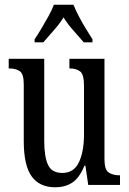

<svg xmlns="http://www.w3.org/2000/svg" viewBox="-20 -786 550 816"><path d="M215 10Q148 10 114.5 -36.5Q81 -83 81 -186V-428Q81 -472 64 -483.5Q47 -495 21 -495H17V-536H168V-188Q168 -120 184 -85.5Q200 -51 245 -51Q294 -51 315.5 -96.5Q337 -142 337 -215V-422Q337 -470 320.5 -482.5Q304 -495 278 -495H275V-536H424V-109Q424 -64 442.5 -52.5Q461 -41 486 -41H490V0H355L343 -82H339Q317 -29 286.5 -9.5Q256 10 215 10ZM127 -619Q140 -638 155.5 -664Q171 -690 186 -717Q201 -744 209 -766H292Q301 -744 315 -717Q329 -690 345 -664Q361 -638 373 -619V-606H336Q315 -631 291.5 -657Q268 -683 250 -712Q232 -683 208.5 -657Q185 -631 164 -606H127Z"/></svg>

Font: Noto Serif Hebrew ExtraCondensed
Style: Regular
Weight: 400
Width: 2
Designer: Monotype Design Team
Foundry: Monotype Imaging Inc.
Version: Version 2.004; ttfautohint (v1.8.4.7-5d5b)